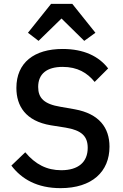

<svg xmlns="http://www.w3.org/2000/svg" viewBox="-20 -964 640 996"><path d="M294 12C458 12 548 -74 548 -203C548 -302 494 -374 368 -397L294 -410C208 -424 178 -456 178 -513C178 -581 223 -617 305 -617C382 -617 433 -586 471 -539L541 -609C493 -672 415 -710 305 -710C157 -710 65 -639 65 -508C65 -415 112 -336 244 -314L320 -302C404 -288 435 -257 435 -197C435 -123 386 -81 298 -81C223 -81 164 -111 111 -174L39 -105C92 -35 173 12 294 12ZM245 -944 125 -794 180 -752 299 -868 417 -752 475 -794 355 -944Z"/></svg>

Font: IBM Plex Mono Medm
Style: Regular
Weight: 500
Monospace: yes
Designer: Mike Abbink, Paul van der Laan, Pieter van Rosmalen
Foundry: Bold Monday
Version: Version 2.004